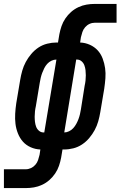

<svg xmlns="http://www.w3.org/2000/svg" viewBox="-70 -755 615 980"><path d="M-50 205V109H61Q75 109 88 103Q101 97 110.5 86Q120 75 124.5 61.5Q129 48 132 35L136 8Q110 7 86.5 -3.5Q63 -14 47 -32Q31 -50 21.5 -74Q12 -98 9 -123Q6 -148 7.5 -174.5Q9 -201 13 -228L33 -347Q37 -371 43.5 -394Q50 -417 61.5 -438.5Q73 -460 89.5 -479.5Q106 -499 126.5 -512.5Q147 -526 171 -532Q195 -538 218 -538H226L233 -580Q237 -601 244 -621.5Q251 -642 263.5 -660.5Q276 -679 293 -694Q310 -709 330.5 -718.5Q351 -728 372 -731.5Q393 -735 414 -735H525V-639H414Q400 -639 387 -633Q374 -627 364.5 -616Q355 -605 350.5 -591.5Q346 -578 343 -565L339 -538Q365 -537 388.5 -526.5Q412 -516 428.5 -498Q445 -480 454 -456Q463 -432 466.5 -407Q470 -382 468 -355.5Q466 -329 462 -302L442 -183Q438 -159 431.5 -136Q425 -113 413.5 -91.5Q402 -70 385.5 -50.5Q369 -31 348.5 -17.5Q328 -4 304.5 2Q281 8 257 8H249L242 50Q238 71 231 91.5Q224 112 211.5 130.5Q199 149 182 164Q165 179 144.5 188.5Q124 198 103 201.5Q82 205 61 205ZM258 -79Q270 -79 282.5 -85Q295 -91 304 -101Q313 -111 319.5 -123Q326 -135 330.5 -147Q335 -159 338 -171.5Q341 -184 343 -197L362 -317Q365 -330 366.5 -343.5Q368 -357 368 -370.5Q368 -384 366.5 -397Q365 -410 360.5 -422Q356 -434 346 -442.5Q336 -451 323 -451H319ZM152 -79H156L218 -451Q205 -451 192.5 -445Q180 -439 171 -429Q162 -419 156 -407Q150 -395 145.5 -383Q141 -371 138 -358.5Q135 -346 133 -333L113 -213Q110 -200 108.5 -186.5Q107 -173 107 -159.5Q107 -146 108.5 -133Q110 -120 114.5 -108Q119 -96 129 -87.5Q139 -79 152 -79Z"/></svg>

Font: Iosevka Slab
Style: Bold Italic
Weight: 700
Italic angle: -9°
Monospace: yes
Designer: Belleve Invis
Foundry: Belleve Invis
Version: Version 11.1.0; ttfautohint (v1.8.3)